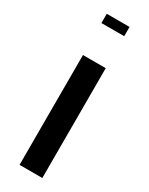

<svg xmlns="http://www.w3.org/2000/svg" viewBox="-206 -823 670 863"><g transform="rotate(30 129.0 -392.0)"><path d="M70 -570H188.2V0H70ZM70 -784H188.2V-736H70Z"/></g></svg>

Font: Facade Sud
Style: Regular
Weight: 100
Designer: Éléonore Fines
Foundry: Velvetyne Type Foundry
Version: Version 1.001;Glyphs 3.2 (3202)